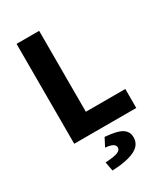

<svg xmlns="http://www.w3.org/2000/svg" viewBox="-215 -749 949 1085"><g transform="rotate(-30 259.0 -206.5)"><path d="M76.8 0V-651.8H224.2V-123.8H481.6V0ZM188.5 239.1 177.5 180.1Q236.1 176.8 258 167.4Q280 158 280 140.9Q280 126.8 265.2 118Q250.3 109.1 216.8 106.1L244.9 52.1Q325.3 58.6 355.5 78.7Q385.8 98.7 385.8 135.6Q385.8 186.7 333.9 211.2Q282 235.7 188.5 239.1Z"/></g></svg>

Font: Source Sans 3
Style: Regular
Weight: 200
Designer: Paul D. Hunt
Foundry: Adobe
Version: Version 3.046;hotconv 1.0.118;makeotfexe 2.5.65603